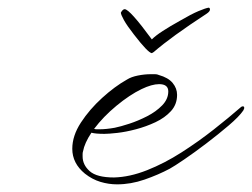

<svg xmlns="http://www.w3.org/2000/svg" viewBox="-20 -480 659 502"><path d="M286 2Q264 2 242.5 -4.5Q221 -11 202 -26Q169 -53 169 -91Q169 -125 191.5 -159.5Q214 -194 247 -224Q280 -254 312 -272Q323 -279 340.5 -282.5Q358 -286 374 -286Q380 -286 385.5 -286Q391 -286 395 -284Q420 -277 431.5 -263Q443 -249 443 -232Q443 -207 427 -189.5Q411 -172 386.5 -160.5Q362 -149 335.5 -142Q309 -135 286.5 -132.5Q264 -130 253 -130Q230 -130 219 -133Q201 -106 197 -84Q196 -81 196 -77.5Q196 -74 196 -71Q196 -49 214.5 -32.5Q233 -16 278 -16Q319 -17 364.5 -35Q410 -53 454.5 -81.5Q499 -110 539 -141.5Q579 -173 610 -200Q612 -202 615 -202Q618 -202 618.5 -199Q619 -196 616 -191Q605 -175 578 -152Q551 -129 519.5 -105Q488 -81 461.5 -63Q435 -45 424 -39Q394 -23 358 -10.5Q322 2 286 2ZM241 -142Q249 -142 259 -143Q269 -144 280 -146Q295 -149 318 -156.5Q341 -164 364.5 -176Q388 -188 404 -204.5Q420 -221 420 -241Q420 -260 396 -260Q377 -260 350 -247Q319 -232 284.5 -203.5Q250 -175 226 -143Q229 -142 233 -142Q237 -142 241 -142ZM377 -341Q367 -342 330 -390Q312 -413 304 -427.5Q296 -442 296 -447Q301 -456 306 -456Q319 -456 377 -377Q387 -387 405.5 -399Q424 -411 451 -426Q480 -443 499 -451Q518 -459 526 -460Q529 -459 529 -455Q529 -450 520 -444Q474 -414 439.5 -389Q405 -364 382 -344Z"/></svg>

Font: WindSong
Style: Regular
Weight: 400
Designer: Robert E. Leuschke
Foundry: Robert E. Leuschke
Version: Version 1.010; ttfautohint (v1.8.3)